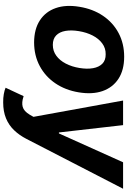

<svg xmlns="http://www.w3.org/2000/svg" viewBox="182 -775 797 1201"><g transform="rotate(90 580.5 -174.5)"><path d="M245.6 10.7Q162.1 10.3 107.4 -25.4Q52.7 -61 30.5 -124.8Q8.3 -188.5 22.5 -272.9Q36.1 -356.9 78.6 -419.9Q121.1 -482.9 186.8 -517.8Q252.4 -552.7 335 -552.7Q418 -552.7 472.7 -517.1Q527.3 -481.4 549.6 -417.5Q571.8 -353.5 557.6 -268.6Q543.9 -185.1 501.2 -122.3Q458.5 -59.6 393.3 -24.7Q328.1 10.3 245.6 10.7ZM260.7 -106.4Q298.8 -106.4 328.6 -128.2Q358.4 -149.9 377.9 -187.7Q397.5 -225.6 405.3 -273.4Q413.1 -320.8 406.5 -357.9Q399.9 -395 378.4 -416.3Q356.9 -437.5 319.3 -437Q281.2 -437.5 251.5 -415.5Q221.7 -393.6 202.1 -355.5Q182.6 -317.4 174.8 -269.5Q167 -222.7 173.3 -185.5Q179.7 -148.4 201.4 -127.4Q223.1 -106.4 260.7 -106.4ZM621.1 204.1Q592.8 204.6 568.4 200.2Q543.9 195.8 528.8 189L581.5 76.2L584.5 77.1Q621.1 89.4 648.4 82Q675.8 74.7 697.8 37.6L710.9 14.6L608.9 -545.9H762.7L808.6 -144.5H814.5L995.1 -545.9H1160.6L848.6 59.1Q825.7 103.5 794.2 136.2Q762.7 168.9 720 186.5Q677.2 204.1 621.1 204.1Z"/></g></svg>

Font: Inter Tight
Style: Bold Italic
Weight: 700
Italic angle: -9.39999°
Designer: Rasmus Andersson
Foundry: rsms
Version: Version 3.004